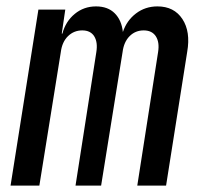

<svg xmlns="http://www.w3.org/2000/svg" viewBox="-20 -580 640 600"><path d="M13 0 100 -550H184L173 -475H175Q185 -513 213.5 -536.5Q242 -560 280 -560Q317 -560 338.5 -538.5Q360 -517 364 -480Q376 -516 405 -538Q434 -560 472 -560Q524 -560 550 -520.5Q576 -481 565 -418L499 0H409L474 -417Q479 -448 467 -466.5Q455 -485 429 -485Q403 -485 385 -467Q367 -449 363 -417L296 0H216L281 -417Q286 -448 274.5 -466.5Q263 -485 237 -485Q211 -485 192.5 -467Q174 -449 170 -417L103 0Z"/></svg>

Font: JetBrains Mono NL Medium
Style: Italic
Weight: 500
Italic angle: -9°
Monospace: yes
Designer: Philipp Nurullin, Konstantin Bulenkov
Foundry: JetBrains
Version: Version 2.305; ttfautohint (v1.8.4.7-5d5b)